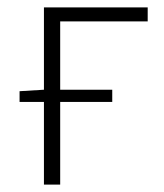

<svg xmlns="http://www.w3.org/2000/svg" viewBox="-20 -500 445 520"><path d="M33 -224V-253L99 -257V-480H380V-442H143V-257H284V-224H143V0H99V-224Z"/></svg>

Font: Toshiba Sans Light
Style: Regular
Weight: 300
Designer: Paul D. Hunt
Foundry: Toshiba Corporation
Version: Version 2.020;PS 2.0;hotconv 1.0.86;makeotf.lib2.5.63406